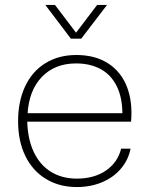

<svg xmlns="http://www.w3.org/2000/svg" viewBox="-20 -747 605 775"><path d="M53 -258Q53 -337 81 -397.5Q109 -458 162.5 -491.5Q216 -525 288 -525Q365 -525 417.5 -490.5Q470 -456 493 -395Q516 -334 509 -256H90Q92 -184 117 -132Q142 -80 186.5 -53Q231 -26 290 -26Q360 -26 407.5 -58.5Q455 -91 469 -147H507Q498 -101 467.5 -65.5Q437 -30 391 -11Q345 8 290 8Q219 8 165 -25Q111 -58 82 -118Q53 -178 53 -258ZM86 -290H479L474 -281Q475 -350 452 -397.5Q429 -445 386.5 -468Q344 -491 287 -491Q201 -491 148.5 -436Q96 -381 91 -284ZM163 -727H202L287 -615L372 -727H412L308 -591H266Z"/></svg>

Font: Mona Sans VF XLt
Style: Regular
Weight: 200
Designer: Deni Anggara
Foundry: GitHub
Version: Version 2.000;Glyphs 3.2.3 (3260)